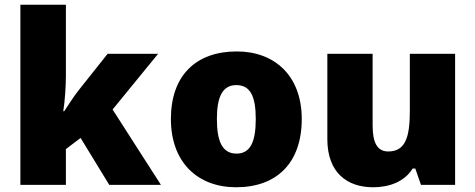

<svg xmlns="http://www.w3.org/2000/svg" viewBox="-20 -780 2006 810"><path d="M258 -461V-760H66V0H258V-151L320 -198L441 0H659L455 -318L647 -553H434L310 -397C292 -374 266 -334 251 -311H247C254 -356 258 -416 258 -461Z M1253 -278C1253 -461 1138 -563 979 -563C806 -563 701 -461 701 -278C701 -93 816 10 976 10C1148 10 1253 -93 1253 -278ZM895 -278C895 -372 919 -421 977 -421C1037 -421 1059 -372 1059 -278C1059 -183 1037 -132 978 -132C918 -132 895 -183 895 -278Z M1900 -553H1709V-311C1709 -201 1690 -141 1618 -141C1571 -141 1552 -179 1552 -251V-553H1361V-193C1361 -51 1445 10 1554 10C1622 10 1686 -13 1721 -69H1732L1756 0H1900Z"/></svg>

Font: Noto Sans Sinhala UI Black
Style: Regular
Weight: 900
Designer: Jelle Bosma - Monotype Design Team
Foundry: Monotype Imaging Inc.
Version: Version 2.006